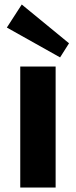

<svg xmlns="http://www.w3.org/2000/svg" viewBox="-20 -837 339 857"><path d="M228.3 -540V0H70.4V-540ZM288.1 -643.8 248.2 -580.8 10.6 -714 77.1 -816.9Z"/></svg>

Font: Pathway Extreme 8pt Thin
Style: Regular
Weight: 100
Version: Version 1.001;gftools[0.9.26]